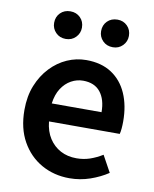

<svg xmlns="http://www.w3.org/2000/svg" viewBox="-89 -857 750 938"><g transform="rotate(10 286.5 -388.0)"><path d="M320 14Q243 14 181 -21Q119 -56 82.5 -121Q46 -186 46 -277Q46 -345 67.5 -398.5Q89 -452 125.5 -490.5Q162 -529 207.5 -549Q253 -569 302 -569Q377 -569 428 -535.5Q479 -502 505 -442.5Q531 -383 531 -305Q531 -286 529.5 -269.5Q528 -253 525 -242H174Q179 -193 201 -159Q223 -125 257.5 -106.5Q292 -88 337 -88Q372 -88 403 -98.5Q434 -109 465 -128L510 -46Q471 -20 422 -3Q373 14 320 14ZM172 -331H419Q419 -394 390 -430.5Q361 -467 304 -467Q273 -467 245 -451.5Q217 -436 197.5 -406Q178 -376 172 -331ZM184 -653Q154 -653 134.5 -673Q115 -693 115 -721Q115 -751 134.5 -770.5Q154 -790 184 -790Q214 -790 233.5 -770.5Q253 -751 253 -721Q253 -693 233.5 -673Q214 -653 184 -653ZM418 -653Q387 -653 367.5 -673Q348 -693 348 -721Q348 -751 367.5 -770.5Q387 -790 418 -790Q447 -790 466.5 -770.5Q486 -751 486 -721Q486 -693 466.5 -673Q447 -653 418 -653Z"/></g></svg>

Font: Noto Sans SC SemiBold
Style: Regular
Weight: 600
Designer: Ryoko NISHIZUKA 西塚涼子 (kana, bopomofo & ideographs); Paul D. Hunt (Latin, Greek & Cyrillic); Sandoll Communications 산돌커뮤니
Foundry: Adobe
Version: Version 2.004-H2;hotconv 1.0.118;makeotfexe 2.5.65603